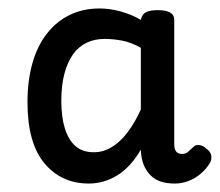

<svg xmlns="http://www.w3.org/2000/svg" viewBox="-20 -920 520 454"><path d="M190 -486Q125 -486 85 -534Q45 -582 45 -678Q45 -729 56.5 -770Q68 -811 90.5 -840Q113 -869 144.5 -884.5Q176 -900 216 -900Q239 -900 265 -893Q291 -886 313 -873L314 -877Q317 -887 326 -891.5Q335 -896 353 -896Q372 -896 382 -890.5Q392 -885 392 -873V-579Q392 -570 394.5 -565Q397 -560 401 -558Q405 -556 410 -556Q419 -556 424 -560.5Q429 -565 439 -574Q443 -578 451.5 -577Q460 -576 467 -569Q478 -562 479.5 -552Q481 -542 476 -534Q468 -521 455.5 -510Q443 -499 427 -492.5Q411 -486 393 -486Q356 -486 337 -504.5Q318 -523 314 -553Q314 -555 313.5 -559Q313 -563 313 -566Q289 -525 257.5 -505.5Q226 -486 190 -486ZM125 -681Q125 -643 133.5 -616Q142 -589 158.5 -574.5Q175 -560 202 -560Q224 -560 244 -572Q264 -584 281.5 -607Q299 -630 313 -661V-807Q290 -820 268.5 -824Q247 -828 227 -828Q204 -828 185 -819Q166 -810 153 -792Q140 -774 132.5 -746.5Q125 -719 125 -681Z"/></svg>

Font: Playwrite GB J
Style: Regular
Weight: 400
Designer: Veronika Burian, José Scaglione
Foundry: TypeTogether
Version: Version 1.002